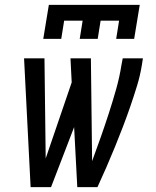

<svg xmlns="http://www.w3.org/2000/svg" viewBox="-20 -770 640 790"><path d="M106 0 79 -530H163L168 -118L275 -431L270 -530H354L359 -107Q377 -156 394.5 -205.5Q412 -255 428 -304.5Q444 -354 458 -403.5Q472 -453 480 -504L485 -530H568L564 -504Q557 -460 544 -417.5Q531 -375 516.5 -333Q502 -291 486 -249Q470 -207 453 -165.5Q436 -124 418 -82.5Q400 -41 381 0H298L285 -247L190 0ZM158 -610 181 -750H555L532 -610H458L470 -685H394L382 -610H308L320 -685H244L232 -610Z"/></svg>

Font: Iosevka Curly Slab ExObl
Style: Regular
Weight: 400
Width: 7
Italic angle: -9°
Monospace: yes
Designer: Belleve Invis
Foundry: Belleve Invis
Version: Version 11.1.0; ttfautohint (v1.8.3)